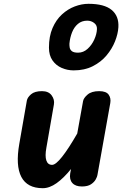

<svg xmlns="http://www.w3.org/2000/svg" viewBox="-20 -979 642 1008"><path d="M204.5 9Q123 9 92 -50.2Q61 -109.5 81.5 -225L121 -451Q124 -467.5 143 -484Q162 -500.5 200.5 -500.5Q235 -500.5 251.2 -478.2Q267.5 -456 263 -430.5L223.5 -203.5Q215.5 -160 223.2 -136.8Q231 -113.5 253.5 -113.5Q272.5 -113.5 306 -155.8Q339.5 -198 385.5 -278L416 -447.5Q418.5 -464 439.5 -482.2Q460.5 -500.5 500.5 -500.5Q537.5 -500.5 550.5 -482Q563.5 -463.5 559 -438L491.5 -60Q490.5 -52 482.8 -37.5Q475 -23 457.8 -11.5Q440.5 0 410 0Q376 0 359.8 -18.2Q343.5 -36.5 348.5 -68.5L353 -92Q314.5 -44 277.2 -17.5Q240 9 204.5 9ZM367 -609.5Q333.5 -609.5 303.8 -622.5Q274 -635.5 255.5 -662Q237 -688.5 237 -729Q237 -788.5 255.8 -831.8Q274.5 -875 305.2 -903.2Q336 -931.5 372.5 -945.2Q409 -959 444.5 -959Q527.5 -959 566.2 -926.8Q605 -894.5 601.5 -836Q599.5 -801.5 584 -762.2Q568.5 -723 539.5 -688.2Q510.5 -653.5 467.2 -631.5Q424 -609.5 367 -609.5ZM390 -702.5Q417.5 -702.5 439.5 -722.2Q461.5 -742 474.8 -771Q488 -800 489 -826.5Q490 -846.5 474.2 -858.5Q458.5 -870.5 438 -870.5Q409 -870.5 389 -853.5Q369 -836.5 358.2 -809Q347.5 -781.5 344.5 -750.5Q344 -741 345.8 -729.8Q347.5 -718.5 357.2 -710.5Q367 -702.5 390 -702.5Z"/></svg>

Font: Edu AU VIC WA NT Pre
Style: Bold
Weight: 700
Designer: Tina and Corey Anderson, Eben Sorkin, Mirko Velimirovic
Foundry: Google for Education
Version: Version 1.001